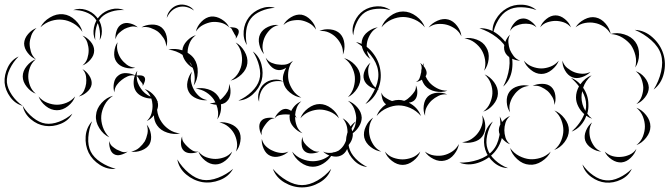

<svg xmlns="http://www.w3.org/2000/svg" viewBox="-96 -675 2915 836"><path d="M223 -631Q249 -641 277 -632.5Q305 -624 323 -603Q342 -583 346.5 -553.5Q351 -524 338 -500Q342 -528 336 -554Q330 -580 316 -597Q302 -613 276.5 -622.5Q251 -632 223 -631ZM80 -556Q93 -582 121.5 -599Q150 -616 179 -613Q208 -610 232 -587Q256 -564 263 -536Q247 -560 223 -573.5Q199 -587 176 -589Q153 -592 127 -584Q101 -576 80 -556ZM60 -417Q40 -425 24.5 -445Q9 -465 9 -486Q10 -508 26.5 -527Q43 -546 63 -553Q47 -539 40.5 -521Q34 -503 33 -486Q33 -469 38.5 -450Q44 -431 60 -417ZM263 -520Q282 -513 298 -494.5Q314 -476 314 -455Q314 -434 298 -415.5Q282 -397 263 -390Q279 -403 284.5 -421Q290 -439 290 -455Q290 -471 284.5 -489Q279 -507 263 -520ZM3 -214Q-30 -223 -51.5 -252.5Q-73 -282 -76 -315Q-78 -349 -62 -382Q-46 -415 -15 -429Q-39 -405 -53.5 -374.5Q-68 -344 -66 -316Q-63 -289 -44 -261Q-25 -233 3 -214ZM60 -267Q38 -275 20.5 -297Q3 -319 3 -342Q3 -366 20.5 -387.5Q38 -409 60 -417Q42 -402 34.5 -381.5Q27 -361 27 -342Q27 -323 34.5 -302.5Q42 -282 60 -267ZM263 -374Q280 -365 292.5 -346Q305 -327 303 -308Q300 -289 282.5 -274Q265 -259 247 -255Q263 -265 270 -280.5Q277 -296 279 -311Q281 -326 278.5 -343Q276 -360 263 -374ZM231 -255Q223 -231 200 -213Q177 -195 152 -195Q126 -195 103.5 -213Q81 -231 72 -255Q88 -236 110 -227.5Q132 -219 152 -219Q172 -219 193.5 -227.5Q215 -236 231 -255ZM219 -180Q203 -150 168.5 -136Q134 -122 100 -127Q66 -132 38 -156Q10 -180 3 -214Q21 -184 48 -162.5Q75 -141 102 -137Q129 -133 161 -145Q193 -157 219 -180Z M630 -597Q632 -616 646 -632Q660 -648 679 -653Q697 -658 717.5 -651.5Q738 -645 749 -629Q715 -653 681 -644Q648 -635 630 -597ZM319 -500Q307 -525 313 -555.5Q319 -586 339 -606Q359 -627 388.5 -634.5Q418 -642 445 -631Q416 -633 389 -624.5Q362 -616 346 -600Q330 -583 323 -555.5Q316 -528 319 -500ZM757 -538Q762 -561 781 -580.5Q800 -600 823 -603Q846 -605 869 -591Q892 -577 902 -556Q885 -572 864.5 -576.5Q844 -581 826 -579Q807 -576 788.5 -566.5Q770 -557 757 -538ZM407 -504Q405 -522 412 -542Q419 -562 435 -570Q450 -578 470.5 -573Q491 -568 504 -556Q488 -562 473 -558.5Q458 -555 446 -549Q434 -542 422.5 -531.5Q411 -521 407 -504ZM520 -556Q538 -567 564 -568Q590 -569 607 -556Q624 -542 629.5 -517Q635 -492 628 -472Q627 -493 616 -509.5Q605 -526 592 -537Q578 -547 559.5 -553.5Q541 -560 520 -556ZM902 -556Q911 -557 924 -555Q937 -553 942 -545Q946 -537 941 -525Q936 -513 930 -506Q933 -515 928.5 -521Q924 -527 921 -534Q917 -540 914 -547Q911 -554 902 -556ZM637 -459Q666 -466 698 -456Q700 -478 718 -497Q736 -516 757 -522Q739 -509 730.5 -489.5Q722 -470 721 -452Q721 -450 721 -445Q738 -435 749 -420Q766 -395 765 -360.5Q764 -326 747 -302Q753 -322 751.5 -342.5Q750 -363 743 -380Q728 -388 715.5 -403.5Q703 -419 699 -436Q686 -445 670.5 -451Q655 -457 637 -459ZM493 -380Q472 -374 447.5 -381Q423 -388 411 -406Q399 -423 401.5 -448.5Q404 -474 416 -491Q411 -471 416 -452Q421 -433 431 -419Q441 -405 456 -393.5Q471 -382 493 -380ZM930 -490Q953 -478 968.5 -451.5Q984 -425 981 -399Q978 -373 956 -351.5Q934 -330 908 -324Q931 -338 943 -359.5Q955 -381 957 -402Q960 -423 954 -447Q948 -471 930 -490ZM1005 -451Q1033 -430 1042.5 -393.5Q1052 -357 1043 -324Q1033 -290 1005 -264.5Q977 -239 942 -237Q974 -251 999.5 -275.5Q1025 -300 1033 -327Q1041 -353 1032.5 -387.5Q1024 -422 1005 -451ZM729 -406 728 -409Q732 -396 741 -386Q736 -397 729 -406ZM402 -273Q396 -291 400 -313Q404 -335 419 -346Q433 -358 455 -356.5Q477 -355 492 -347Q495 -358 502 -367Q499 -357 499 -346Q508 -348 518.5 -346.5Q529 -345 533 -339Q538 -332 534 -319.5Q530 -307 525 -300Q527 -308 522 -314Q517 -320 513 -325Q510 -330 507 -335.5Q504 -341 499 -344Q499 -328 504 -314.5Q509 -301 517 -290Q524 -279 535 -269.5Q546 -260 560 -254Q551 -274 534 -287Q552 -282 568 -266.5Q584 -251 590 -233Q591 -234 592 -235L590 -231Q592 -226 592 -221Q593 -209 588 -197Q591 -167 608 -143Q620 -125 640.5 -111Q661 -97 688 -94Q662 -88 632.5 -97.5Q603 -107 588 -129Q575 -147 574 -173Q561 -156 543 -148Q559 -163 564 -182.5Q569 -202 568 -219Q567 -234 563 -246Q544 -246 525.5 -254Q507 -262 497 -276Q487 -290 486 -309.5Q485 -329 491 -346Q474 -349 459.5 -342.5Q445 -336 434 -327Q422 -318 412.5 -305Q403 -292 402 -273ZM807 -239Q785 -236 760.5 -246Q736 -256 726 -275Q715 -295 720.5 -320.5Q726 -346 740 -363Q732 -342 735.5 -322Q739 -302 747 -287Q755 -271 770 -257Q785 -243 807 -239ZM756 -289Q781 -295 809.5 -286.5Q838 -278 853 -257Q859 -249 862 -240Q869 -244 875 -251Q886 -262 894.5 -276.5Q903 -291 901 -310Q909 -293 907.5 -270Q906 -247 892 -234Q883 -224 866 -221Q870 -183 850 -155Q855 -172 853.5 -188.5Q852 -205 846 -219Q830 -220 817 -226Q829 -225 842 -229Q838 -236 834 -243Q822 -260 802 -273Q782 -286 756 -289ZM380 -77Q354 -89 336.5 -117Q319 -145 322 -173Q324 -202 346 -226.5Q368 -251 396 -258Q372 -242 359.5 -218Q347 -194 345 -171Q343 -148 351.5 -122.5Q360 -97 380 -77ZM408 60Q372 64 339 43Q306 22 290 -10Q274 -43 277 -81.5Q280 -120 305 -147Q291 -113 288.5 -77Q286 -41 299 -15Q312 11 342.5 31Q373 51 408 60ZM859 -142Q882 -145 907 -135.5Q932 -126 944 -106Q955 -86 950.5 -59Q946 -32 931 -15Q939 -36 935.5 -57Q932 -78 923 -94Q914 -110 898 -123.5Q882 -137 859 -142ZM543 -132Q557 -116 561 -91Q565 -66 555 -47Q544 -29 520 -20Q496 -11 475 -15Q496 -19 510.5 -32Q525 -45 534 -59Q542 -74 546 -93Q550 -112 543 -132ZM768 -15Q754 -8 735 -8Q716 -8 705 -18Q693 -29 692 -48Q691 -67 697 -81Q696 -66 704 -55Q712 -44 721 -36Q730 -27 741.5 -20Q753 -13 768 -15ZM460 -15Q448 -6 430.5 -1Q413 4 400 -4Q388 -11 383 -28.5Q378 -46 380 -61Q383 -46 392.5 -38Q402 -30 412 -24Q422 -19 434 -14.5Q446 -10 460 -15ZM915 -15Q907 7 886 24Q865 41 842 41Q818 41 797 24Q776 7 768 -15Q783 3 803 10Q823 17 842 17Q860 17 880 10Q900 3 915 -15ZM919 60Q900 94 861.5 109Q823 124 785 118Q746 111 714.5 84.5Q683 58 676 19Q696 53 726 78Q756 103 786 108Q817 113 853.5 99Q890 85 919 60Z M979 -479Q962 -506 965 -540Q968 -574 988 -600Q1007 -625 1039 -637.5Q1071 -650 1101 -641Q1069 -639 1040 -626.5Q1011 -614 996 -594Q980 -573 976 -541.5Q972 -510 979 -479ZM1138 -566Q1148 -586 1171 -600Q1194 -614 1217 -611Q1239 -607 1257.5 -587.5Q1276 -568 1280 -546Q1268 -565 1249.5 -574.5Q1231 -584 1213 -587Q1195 -589 1174.5 -585Q1154 -581 1138 -566ZM1054 -439Q1039 -455 1033 -481Q1027 -507 1037 -527Q1047 -547 1071 -558Q1095 -569 1117 -566Q1095 -561 1080.5 -546.5Q1066 -532 1058 -516Q1050 -500 1047.5 -479.5Q1045 -459 1054 -439ZM1295 -540Q1316 -550 1342.5 -547Q1369 -544 1385 -528Q1401 -511 1403.5 -484.5Q1406 -458 1397 -437Q1399 -460 1390 -479Q1381 -498 1368 -511Q1356 -524 1337 -533Q1318 -542 1295 -540ZM1454 -492Q1496 -483 1525 -447.5Q1554 -412 1560 -370Q1567 -327 1549.5 -285Q1532 -243 1495 -222Q1523 -254 1539.5 -294Q1556 -334 1550 -368Q1545 -402 1518 -435.5Q1491 -469 1454 -492ZM1032 -232Q1024 -252 1031.5 -275Q1039 -298 1055 -311Q1072 -325 1095.5 -328Q1119 -331 1137 -320Q1134 -335 1138 -350.5Q1142 -366 1150 -380Q1132 -368 1115 -370Q1096 -372 1081 -389Q1066 -406 1061 -424Q1071 -408 1086.5 -401.5Q1102 -395 1117 -394Q1130 -392 1143.5 -393.5Q1157 -395 1169 -403Q1174 -407 1179 -410Q1176 -404 1171 -399Q1161 -380 1159 -359.5Q1157 -339 1161 -322Q1166 -302 1179.5 -282Q1193 -262 1216 -250Q1190 -253 1166.5 -272Q1143 -291 1138 -316L1137 -320Q1091 -328 1062 -304Q1032 -279 1032 -232ZM1402 -422Q1428 -415 1449.5 -392.5Q1471 -370 1473 -343Q1476 -316 1459.5 -290Q1443 -264 1419 -252Q1437 -271 1444 -295Q1451 -319 1449 -341Q1447 -362 1435.5 -384.5Q1424 -407 1402 -422ZM1356 -15 1354 -11Q1367 -13 1378 -19Q1395 -31 1404 -48Q1413 -65 1416 -82Q1419 -101 1415 -121.5Q1411 -142 1396 -160Q1429 -141 1438 -103Q1448 -117 1451.5 -132.5Q1455 -148 1455 -162Q1454 -181 1446 -201.5Q1438 -222 1419 -236Q1441 -229 1459.5 -208Q1478 -187 1479 -163Q1479 -144 1467.5 -125Q1456 -106 1440 -95Q1441 -86 1439 -78Q1436 -61 1423 -45Q1419 -30 1410.5 -17Q1402 -4 1389 2Q1371 11 1346 4Q1333 24 1311 37.5Q1289 51 1266 51Q1238 51 1212 31.5Q1186 12 1176 -15Q1194 7 1218.5 17Q1243 27 1266 27Q1284 27 1303 21Q1322 15 1338 2Q1322 -4 1311 -15Q1321 -10 1331.5 -9.5Q1342 -9 1352 -10Q1354 -12 1356 -15ZM1100 -160Q1105 -174 1119 -187.5Q1133 -201 1148 -201Q1159 -201 1172 -192Q1187 -222 1216 -234Q1202 -222 1196 -206Q1190 -190 1189 -174Q1193 -167 1196 -160Q1193 -164 1189 -167V-164Q1189 -146 1196 -127Q1203 -108 1221 -95Q1200 -102 1182.5 -121.5Q1165 -141 1165 -163Q1164 -169 1166 -176Q1161 -176 1156.5 -176.5Q1152 -177 1148 -177Q1136 -177 1123 -174.5Q1110 -172 1100 -160ZM1212 -160Q1221 -185 1245.5 -203.5Q1270 -222 1296 -222Q1322 -222 1346.5 -203.5Q1371 -185 1380 -160Q1363 -180 1340 -189Q1317 -198 1296 -198Q1275 -198 1252 -189Q1229 -180 1212 -160ZM1044 -86Q1036 -98 1033.5 -116.5Q1031 -135 1040 -147Q1049 -159 1067.5 -161.5Q1086 -164 1100 -160Q1085 -159 1075.5 -150.5Q1066 -142 1059 -132Q1052 -123 1046.5 -111.5Q1041 -100 1044 -86ZM1295 -15Q1281 -8 1262 -7Q1243 -6 1231 -16Q1219 -26 1217.5 -45.5Q1216 -65 1221 -79Q1221 -64 1229 -53Q1237 -42 1247 -34Q1256 -26 1268 -19.5Q1280 -13 1295 -15ZM1160 -15Q1146 -1 1122.5 5.5Q1099 12 1080 3Q1062 -5 1052 -27.5Q1042 -50 1044 -70Q1049 -50 1062.5 -37.5Q1076 -25 1091 -19Q1105 -12 1123.5 -9.5Q1142 -7 1160 -15ZM1346 60Q1333 98 1296 119.5Q1259 141 1219 141Q1179 141 1142.5 119.5Q1106 98 1092 60Q1118 91 1152.5 111Q1187 131 1219 131Q1251 131 1286 111Q1321 91 1346 60Z M1442 -521Q1434 -551 1448 -581.5Q1462 -612 1487 -629Q1513 -646 1546 -647.5Q1579 -649 1604 -631Q1574 -639 1543.5 -636.5Q1513 -634 1493 -621Q1472 -607 1458.5 -579.5Q1445 -552 1442 -521ZM1565 -556Q1575 -584 1602 -604.5Q1629 -625 1659 -625Q1689 -625 1716.5 -604.5Q1744 -584 1754 -556Q1735 -579 1709 -590Q1683 -601 1659 -601Q1635 -601 1609.5 -590Q1584 -579 1565 -556ZM1770 -555Q1784 -574 1809 -585Q1834 -596 1856 -590Q1878 -584 1894.5 -562Q1911 -540 1913 -517Q1903 -538 1885.5 -550Q1868 -562 1850 -567Q1832 -572 1810.5 -570.5Q1789 -569 1770 -555ZM1517 -418Q1498 -430 1486.5 -453.5Q1475 -477 1480 -499Q1485 -521 1506 -537Q1527 -553 1549 -556Q1529 -546 1518 -528.5Q1507 -511 1503 -494Q1499 -476 1501.5 -456Q1504 -436 1517 -418ZM1991 -552Q2034 -554 2070.5 -526Q2107 -498 2124 -458Q2140 -418 2133.5 -372.5Q2127 -327 2095 -298Q2115 -336 2121 -379Q2127 -422 2114 -454Q2101 -486 2066.5 -512.5Q2032 -539 1991 -552ZM1926 -508Q1952 -513 1980 -502.5Q2008 -492 2021 -469Q2035 -447 2031.5 -417Q2028 -387 2012 -367Q2020 -391 2016 -415Q2012 -439 2001 -457Q1990 -475 1971 -489.5Q1952 -504 1926 -508ZM1555 -285Q1535 -285 1515 -297.5Q1495 -310 1489 -328Q1483 -347 1492.5 -368.5Q1502 -390 1517 -402Q1507 -386 1507 -368Q1507 -350 1512 -336Q1517 -321 1527 -306.5Q1537 -292 1555 -285ZM1852 -280Q1828 -271 1799.5 -277Q1771 -283 1755 -302Q1746 -313 1741 -328Q1728 -320 1715 -318Q1727 -324 1731 -335Q1735 -346 1737 -357L1738 -360Q1738 -369 1740 -377Q1741 -391 1733 -401Q1739 -397 1745 -391Q1747 -396 1749 -401Q1748 -394 1748 -388Q1755 -380 1759 -370Q1763 -360 1761 -352Q1760 -347 1757 -343Q1763 -329 1773 -317Q1786 -302 1806.5 -291Q1827 -280 1852 -280ZM2014 -351Q2038 -341 2055.5 -317Q2073 -293 2072 -267Q2071 -242 2051.5 -219Q2032 -196 2008 -189Q2028 -204 2037.5 -226Q2047 -248 2048 -268Q2049 -289 2041 -311.5Q2033 -334 2014 -351ZM1544 -170Q1555 -200 1585 -221Q1574 -228 1569 -244Q1564 -260 1565 -272Q1569 -259 1579 -252Q1589 -245 1599 -240Q1602 -239 1605 -237.5Q1608 -236 1611 -235Q1626 -240 1640 -240Q1652 -240 1664 -236Q1672 -239 1679 -244.5Q1686 -250 1692 -256Q1701 -265 1708.5 -276Q1716 -287 1715 -303Q1722 -289 1721 -269.5Q1720 -250 1709 -239Q1700 -230 1684 -228Q1723 -208 1737 -170Q1717 -193 1691 -204.5Q1665 -216 1640 -216Q1616 -216 1589.5 -204.5Q1563 -193 1544 -170ZM1755 -171Q1746 -190 1749 -215Q1752 -240 1767 -255Q1782 -269 1807 -271Q1832 -273 1851 -264Q1830 -266 1813 -257.5Q1796 -249 1784 -238Q1771 -226 1762 -209Q1753 -192 1755 -171ZM2003 -173Q2016 -154 2017 -127Q2018 -100 2004 -81Q1991 -63 1964.5 -56.5Q1938 -50 1916 -56Q1939 -58 1956.5 -69.5Q1974 -81 1985 -96Q1996 -110 2002.5 -130.5Q2009 -151 2003 -173ZM2080 -168Q2100 -131 2092 -87Q2084 -43 2056 -11Q2028 20 1985.5 34Q1943 48 1904 33Q1946 34 1986 20.5Q2026 7 2048 -18Q2071 -43 2078.5 -84.5Q2086 -126 2080 -168ZM1564 -15Q1540 -18 1518 -35Q1496 -52 1490 -76Q1485 -99 1497 -124.5Q1509 -150 1529 -163Q1515 -144 1512 -122Q1509 -100 1514 -81Q1518 -63 1530 -44.5Q1542 -26 1564 -15ZM1503 52Q1471 49 1446.5 24.5Q1422 0 1414 -31Q1406 -62 1416 -95Q1426 -128 1453 -146Q1434 -120 1425.5 -89Q1417 -58 1424 -33Q1430 -8 1452 15Q1474 38 1503 52ZM1902 -48Q1899 -25 1881.5 -3Q1864 19 1841 24Q1817 30 1792 17.5Q1767 5 1754 -15Q1773 -1 1795 2Q1817 5 1835 1Q1854 -3 1872.5 -15Q1891 -27 1902 -48ZM1734 -15Q1726 8 1703.5 25.5Q1681 43 1657 43Q1633 43 1610.5 25.5Q1588 8 1580 -15Q1595 4 1616 11.5Q1637 19 1657 19Q1676 19 1697 11.5Q1718 4 1734 -15Z M2050 -524Q2044 -558 2062.5 -590Q2081 -622 2111 -639Q2140 -656 2177 -654.5Q2214 -653 2240 -631Q2208 -643 2173.5 -643.5Q2139 -644 2115 -630Q2091 -617 2073.5 -587.5Q2056 -558 2050 -524ZM2256 -556Q2263 -576 2282.5 -592Q2302 -608 2323 -608Q2344 -608 2363.5 -592Q2383 -576 2390 -556Q2376 -572 2358 -578Q2340 -584 2323 -584Q2306 -584 2287.5 -578Q2269 -572 2256 -556ZM2410 -556Q2423 -577 2448.5 -590.5Q2474 -604 2498 -599Q2522 -594 2540.5 -572.5Q2559 -551 2563 -527Q2551 -548 2531.5 -560Q2512 -572 2493 -575Q2474 -579 2451.5 -575Q2429 -571 2410 -556ZM2125 -540Q2129 -558 2143.5 -575Q2158 -592 2176 -594Q2194 -597 2212.5 -584.5Q2231 -572 2240 -556Q2226 -568 2210 -570.5Q2194 -573 2179 -571Q2165 -569 2150 -562.5Q2135 -556 2125 -540ZM2668 -545Q2711 -543 2745 -512.5Q2779 -482 2792 -441Q2805 -400 2794.5 -355.5Q2784 -311 2750 -285Q2773 -321 2782.5 -363Q2792 -405 2782 -438Q2772 -471 2740 -499.5Q2708 -528 2668 -545ZM2563 -527Q2590 -535 2621.5 -525.5Q2653 -516 2670 -493Q2687 -470 2686.5 -437.5Q2686 -405 2670 -381Q2677 -409 2670.5 -434.5Q2664 -460 2651 -479Q2637 -497 2614.5 -511Q2592 -525 2563 -527ZM2169 -411Q2150 -411 2129.5 -421.5Q2109 -432 2102 -450Q2095 -468 2103 -490Q2111 -512 2125 -524Q2116 -508 2117.5 -490.5Q2119 -473 2124 -459Q2130 -445 2140.5 -431Q2151 -417 2169 -411ZM2475 -362Q2461 -347 2437.5 -339Q2414 -331 2395 -339Q2376 -347 2364 -368.5Q2352 -390 2353 -411Q2359 -391 2374 -379Q2389 -367 2404 -361Q2419 -355 2438 -354Q2457 -353 2475 -362ZM2337 -411Q2329 -389 2307 -371Q2285 -353 2261 -353Q2237 -353 2215 -371Q2193 -389 2185 -411Q2200 -393 2221 -385Q2242 -377 2261 -377Q2280 -377 2301 -385Q2322 -393 2337 -411ZM2672 -365Q2694 -358 2711 -337.5Q2728 -317 2729 -294Q2729 -272 2712.5 -251Q2696 -230 2675 -222Q2692 -237 2698.5 -256.5Q2705 -276 2705 -294Q2704 -312 2697 -331.5Q2690 -351 2672 -365ZM2482 -158Q2469 -162 2457 -171Q2449 -148 2432.5 -129.5Q2416 -111 2393 -102Q2431 -136 2448 -178Q2432 -192 2422 -211.5Q2412 -231 2412 -251Q2412 -275 2425 -299Q2410 -319 2390 -336Q2413 -328 2431 -308Q2451 -336 2480 -347Q2466 -335 2457 -321.5Q2448 -308 2443 -293Q2466 -260 2466 -220Q2467 -200 2461 -180Q2470 -167 2482 -158ZM2223 -301Q2241 -310 2265 -310Q2289 -310 2304 -297Q2319 -283 2322 -259.5Q2325 -236 2318 -218Q2318 -237 2309 -252.5Q2300 -268 2288 -279Q2276 -289 2259.5 -296.5Q2243 -304 2223 -301ZM2125 -186Q2112 -204 2110.5 -230.5Q2109 -257 2122 -275Q2135 -293 2160.5 -300Q2186 -307 2208 -301Q2185 -299 2168.5 -287.5Q2152 -276 2142 -261Q2131 -247 2125 -227Q2119 -207 2125 -186ZM2436 -252Q2436 -221 2453 -192Q2457 -207 2456 -220Q2456 -247 2439 -278Q2436 -265 2436 -252ZM2675 -206Q2699 -197 2717.5 -173.5Q2736 -150 2736 -124Q2736 -99 2717.5 -75.5Q2699 -52 2675 -43Q2695 -59 2703.5 -81.5Q2712 -104 2712 -124Q2712 -145 2703.5 -167Q2695 -189 2675 -206ZM2318 -194Q2343 -184 2362 -159.5Q2381 -135 2381 -108Q2381 -81 2362 -56Q2343 -31 2317 -22Q2338 -39 2347.5 -62.5Q2357 -86 2357 -108Q2357 -129 2348 -152.5Q2339 -176 2318 -194ZM2125 -47Q2107 -53 2091.5 -71Q2076 -89 2076 -108Q2076 -128 2091.5 -145.5Q2107 -163 2125 -170Q2110 -157 2105 -140.5Q2100 -124 2100 -108Q2100 -93 2105 -76Q2110 -59 2125 -47ZM2116 57Q2082 56 2054.5 32.5Q2027 9 2017 -23Q2007 -55 2015 -90Q2023 -125 2050 -146Q2032 -118 2025 -85Q2018 -52 2027 -26Q2035 -1 2059.5 22Q2084 45 2116 57ZM2522 -15Q2501 -16 2480 -29.5Q2459 -43 2452 -63Q2446 -83 2455.5 -106Q2465 -129 2482 -142Q2471 -124 2470.5 -105Q2470 -86 2475 -70Q2480 -54 2491 -38.5Q2502 -23 2522 -15ZM2302 -15Q2290 10 2263 27.5Q2236 45 2208 42Q2180 40 2156 18Q2132 -4 2125 -31Q2141 -8 2164.5 4Q2188 16 2210 18Q2232 20 2257 12.5Q2282 5 2302 -15ZM2675 -27Q2669 -6 2650.5 12Q2632 30 2611 32Q2589 34 2567.5 19.5Q2546 5 2537 -15Q2553 0 2572 5Q2591 10 2609 8Q2626 7 2644.5 -1Q2663 -9 2675 -27ZM2655 60Q2641 91 2608 107Q2575 123 2541 120Q2508 117 2478.5 95.5Q2449 74 2440 41Q2459 69 2487 88.5Q2515 108 2542 110Q2569 113 2600 98.5Q2631 84 2655 60Z"/></svg>

Font: Rubik Puddles
Style: Regular
Weight: 400
Designer: Hubert and Fischer, NaN
Foundry: Hubert and Fischer, NaN
Version: Version 2.200